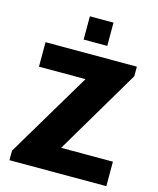

<svg xmlns="http://www.w3.org/2000/svg" viewBox="-129 -979 878 1068"><g transform="rotate(15 310.0 -444.5)"><path d="M579 -686V-631L289 -141H587V0H29V-55L321 -545H53V-686ZM390 -755H254V-889H390Z"/></g></svg>

Font: Chivo ExtraBold
Style: Regular
Weight: 800
Designer: Hector Gatti
Foundry: Omnibus-Type
Version: Version 1.007